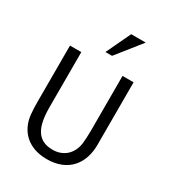

<svg xmlns="http://www.w3.org/2000/svg" viewBox="-223 -1086 1131 1234"><g transform="rotate(30 342.0 -468.5)"><path d="M347 -770 492 -952H384L298 -770ZM552 -227V-692H470V-285C470 -249 468 -218 465 -189C453 -102 392 -56 317 -56C203 -56 164 -137 164 -285V-692H80V-275C80 -244 81 -212 84 -182C96 -69 174 15 315 15C475 15 552 -91 552 -227Z"/></g></svg>

Font: Repo
Style: Regular
Weight: 400
Designer: Stefan Peev
Foundry: Context Ltd
Version: Version 0.000